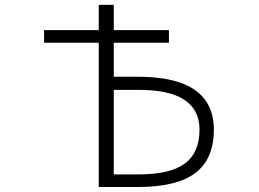

<svg xmlns="http://www.w3.org/2000/svg" viewBox="-20 -751 1040 772"><path d="M437.5 -442.4H535.2Q839.8 -442.4 839.8 -229.5Q839.8 -111.3 765.1 -55.2Q690.4 1 533.2 1H377V-579.1H157.2V-629.9H377V-731.4H437.5V-629.9H659.2V-579.1H437.5ZM437.5 -49.8H538.1Q665 -49.8 723.6 -93.8Q782.2 -137.7 782.2 -229.5Q782.2 -389.6 539.1 -389.6H437.5Z"/></svg>

Font: GenEi Gothic M Light
Style: Regular
Weight: 300
Designer: o_tamon (Modified); [Source Han Sans]
Ryoko NISHIZUKA  (kana & ideographs); Paul D. Hunt (Latin, Greek & Cyrillic); Wenl
Version: Version 1.1a;Original Version 1.004